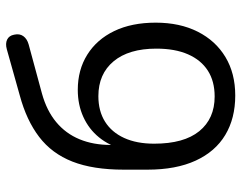

<svg xmlns="http://www.w3.org/2000/svg" viewBox="-98 -656 763 606"><g transform="rotate(-90 283.0 -352.5)"><path d="M285 9Q213 9 160.5 -22.5Q108 -54 79.5 -116Q51 -178 51 -268V-343Q51 -440 76.5 -505Q102 -570 154.5 -610Q207 -650 285 -671L431 -712Q449 -717 461.5 -711Q474 -705 477 -689Q481 -672 472.5 -660Q464 -648 446 -643L291 -601Q237 -586 201 -556Q165 -526 147 -482.5Q129 -439 129 -384V-345H115Q127 -389 153 -421Q179 -453 217.5 -470.5Q256 -488 303 -488Q366 -488 414 -458Q462 -428 488.5 -373Q515 -318 515 -242Q515 -166 486.5 -109.5Q458 -53 406.5 -22Q355 9 285 9ZM282 -56Q330 -56 363.5 -77.5Q397 -99 415 -140Q433 -181 433 -240Q433 -327 393 -375Q353 -423 283 -423Q236 -423 202.5 -402Q169 -381 151 -341.5Q133 -302 133 -247Q133 -153 172.5 -104.5Q212 -56 282 -56Z"/></g></svg>

Font: Nunito
Style: Regular
Weight: 400
Designer: Vernon Adams
Foundry: Vernon Adams
Version: Version 3.602